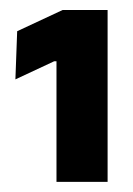

<svg xmlns="http://www.w3.org/2000/svg" viewBox="-20 -722 263 379"><path d="M91.5 -363V-601H86.8L10.4 -565.3L13.9 -660.4L103.7 -702.3H192.4V-363Z"/></svg>

Font: Anek Gurmukhi Medium
Style: Regular
Weight: 500
Designer: Sarang Kulkarni (Gurmukhi), Yesha Goshar (Latin)
Foundry: Ek Type
Version: Version 1.003